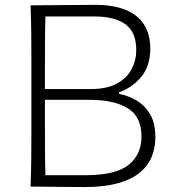

<svg xmlns="http://www.w3.org/2000/svg" viewBox="-20 -754 695 776"><path d="M163.6 -45.9Q162.1 -95.7 161.9 -144Q161.6 -192.4 161.6 -249V-350.6H341.8Q440.4 -350.6 496.1 -316.7Q551.8 -282.7 551.8 -201.7Q551.8 -129.9 500.2 -87.9Q448.7 -45.9 324.2 -45.9ZM320.8 2Q402.3 2 457.5 -13.7Q512.7 -29.3 545.9 -57.1Q579.1 -85 593.5 -121.6Q607.9 -158.2 607.9 -199.7Q607.9 -257.8 585.7 -293.9Q563.5 -330.1 529.8 -349.1Q496.1 -368.2 461.4 -374.5V-381.3Q515.1 -399.9 551.3 -443.8Q587.4 -487.8 587.4 -558.1Q587.4 -613.3 563.2 -652.8Q539.1 -692.4 489.5 -713.4Q439.9 -734.4 363.3 -734.4Q293 -734.4 228 -733.4Q163.1 -732.4 103.5 -732.4Q106 -670.4 106.4 -613.3Q106.9 -556.2 106.9 -488.3V-243.7Q106.9 -176.3 106.4 -119.1Q106 -62 103.5 0Q133.3 0 190.2 1Q247.1 2 320.8 2ZM161.6 -394V-482.9Q161.6 -539.6 161.9 -588.4Q162.1 -637.2 163.6 -687.5H359.9Q444.3 -687.5 487.5 -655.5Q530.8 -623.5 530.8 -551.3Q530.8 -510.7 512 -474.6Q493.2 -438.5 452.4 -416.3Q411.6 -394 345.2 -394Z"/></svg>

Font: Pinar-VF
Style: Regular
Weight: 300
Designer: Amin Abedi
Version: Version 3.0